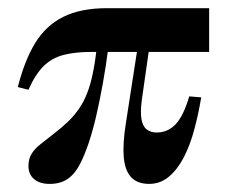

<svg xmlns="http://www.w3.org/2000/svg" viewBox="-20 -436 556 467"><path d="M49.2 -217.7 23.4 -224.2Q39.5 -288.7 65.7 -331.5Q91.9 -374.2 134.3 -395.2Q176.6 -416.1 240.3 -416.1H488.7V-309.7H201.6Q162.9 -309.7 134.7 -302.4Q106.5 -295.2 86.3 -275.4Q66.1 -255.6 49.2 -217.7ZM100.8 11.3Q76.6 11.3 62.9 -0.4Q49.2 -12.1 49.2 -32.3Q49.2 -49.2 56.5 -61.3Q63.7 -73.4 77.8 -84.7Q91.9 -96 110.5 -110.5Q130.6 -125.8 146 -140.7Q161.3 -155.6 172.6 -172.2Q183.9 -188.7 191.9 -209.3Q200 -229.8 205.6 -256.9Q211.3 -283.9 215.3 -320.2H243.5Q237.9 -275.8 230.2 -233.5Q222.6 -191.1 214.1 -154.4Q205.6 -117.7 195.6 -87.9Q185.5 -58.1 175 -37.9Q162.9 -13.7 145.2 -1.2Q127.4 11.3 100.8 11.3ZM342.7 11.3Q314.5 11.3 299.2 -4.8Q283.9 -21 281 -53.6Q278.2 -86.3 286.3 -137.1L316.9 -334.7H345.2L325 -193.5Q321 -162.9 324.2 -145.6Q327.4 -128.2 337.1 -121Q346.8 -113.7 360.5 -113.7Q388.7 -113.7 407.7 -134.3Q426.6 -154.8 440.3 -201.6L469.4 -199.2Q462.9 -159.7 452.8 -121.8Q442.7 -83.9 427.4 -54Q412.1 -24.2 391.1 -6.5Q370.2 11.3 342.7 11.3Z"/></svg>

Font: Playfair
Style: Bold
Weight: 700
Designer: Claus Eggers Sørensen
Foundry: Claus Eggers Sørensen
Version: Version 2.001;gftools[0.9.30]